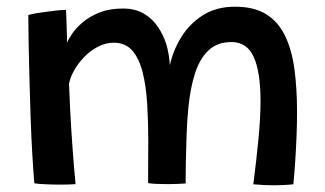

<svg xmlns="http://www.w3.org/2000/svg" viewBox="-20 -543 969 573"><path d="M82.5 4Q79.5 -30.5 76.5 -80.8Q73.5 -131 71.5 -188.2Q69.5 -245.5 68 -303.2Q66.5 -361 65.5 -411.8Q64.5 -462.5 64.5 -498Q73.5 -501 88.5 -503.5Q103.5 -506 120.5 -508.2Q137.5 -510.5 152.5 -512Q167.5 -513.5 177 -513.5Q177.5 -505.5 178 -491.2Q178.5 -477 179 -461.5Q179.5 -446 179.8 -433.2Q180 -420.5 180 -415Q183.5 -425 195 -442Q206.5 -459 227 -476.5Q247.5 -494 277.2 -505.8Q307 -517.5 347 -517.5Q383.5 -517.5 409 -502.5Q434.5 -487.5 451 -463.2Q467.5 -439 476.5 -410.5Q481 -395 483.5 -379.2Q486 -363.5 487 -348.5Q496.5 -392.5 521 -432.2Q545.5 -472 585.5 -497.5Q625.5 -523 681.5 -523Q738 -523 774 -500.8Q810 -478.5 830.2 -437.2Q850.5 -396 858.5 -338Q866.5 -280 866.5 -209Q866.5 -174.5 865 -136.2Q863.5 -98 861 -61Q858.5 -24 855.5 7Q842 8.5 827 9.2Q812 10 797.5 10Q782.5 10 767 9.2Q751.5 8.5 736 7Q745.5 -67 751.5 -129.8Q757.5 -192.5 757.5 -241.5Q757.5 -327.5 737.5 -372.5Q717.5 -417.5 670.5 -417.5Q628 -417.5 601.8 -392.2Q575.5 -367 561.8 -323.5Q548 -280 542.5 -224.8Q537 -169.5 536 -109.5Q535 -83 534.5 -54Q534 -25 534 4.5Q525.5 5 511.2 5.8Q497 6.5 482 6.5Q464.5 6.5 447.5 5.8Q430.5 5 422 3.5Q422 -30 422.2 -60.8Q422.5 -91.5 422.5 -123Q422.5 -180.5 419.2 -233Q416 -285.5 405.8 -326.8Q395.5 -368 375 -391.8Q354.5 -415.5 320 -415.5Q294.5 -415.5 271.5 -403.2Q248.5 -391 230.2 -371.8Q212 -352.5 200.5 -331.5Q189 -310.5 186 -293Q189 -213 193.2 -149Q197.5 -85 201 -44.2Q204.5 -3.5 205.5 6.5Q201 7 187.2 7.5Q173.5 8 163.5 8Q140 8 117 7Q94 6 82.5 4Z"/></svg>

Font: Grandstander Thin Medium
Style: Regular
Weight: 500
Version: Version 1.200